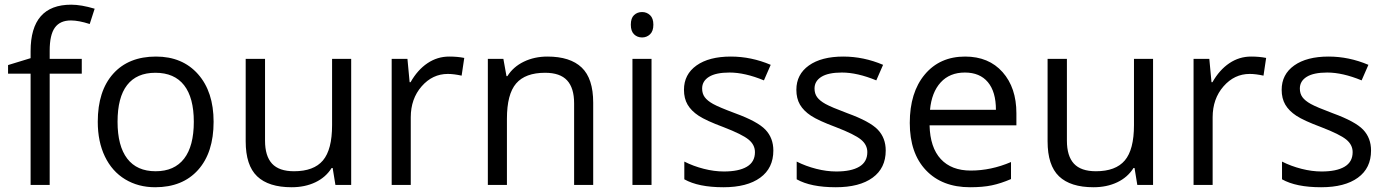

<svg xmlns="http://www.w3.org/2000/svg" viewBox="-20 -785 5886 815"><path d="M327.1 -472.2H190.9V0H109.9V-472.2H14.2V-508.8L109.9 -538.1V-567.9Q109.9 -765.1 282.2 -765.1Q324.7 -765.1 381.8 -748L360.8 -683.1Q314 -698.2 280.8 -698.2Q234.9 -698.2 212.9 -667.7Q190.9 -637.2 190.9 -569.8V-535.2H327.1Z M886.7 -268.1Q886.7 -137.2 820.8 -63.7Q754.9 9.8 638.7 9.8Q566.9 9.8 511.2 -23.9Q455.6 -57.6 425.3 -120.6Q395 -183.6 395 -268.1Q395 -398.9 460.4 -471.9Q525.9 -544.9 642.1 -544.9Q754.4 -544.9 820.6 -470.2Q886.7 -395.5 886.7 -268.1ZM479 -268.1Q479 -165.5 520 -111.8Q561 -58.1 640.6 -58.1Q720.2 -58.1 761.5 -111.6Q802.7 -165 802.7 -268.1Q802.7 -370.1 761.5 -423.1Q720.2 -476.1 639.6 -476.1Q560.1 -476.1 519.5 -423.8Q479 -371.6 479 -268.1Z M1105 -535.2V-188Q1105 -122.6 1134.8 -90.3Q1164.6 -58.1 1228 -58.1Q1312 -58.1 1350.8 -104Q1389.6 -149.9 1389.6 -253.9V-535.2H1470.7V0H1403.8L1392.1 -71.8H1387.7Q1362.8 -32.2 1318.6 -11.2Q1274.4 9.8 1217.8 9.8Q1120.1 9.8 1071.5 -36.6Q1022.9 -83 1022.9 -185.1V-535.2Z M1886.7 -544.9Q1922.4 -544.9 1950.7 -539.1L1939.5 -463.9Q1906.2 -471.2 1880.9 -471.2Q1815.9 -471.2 1769.8 -418.5Q1723.6 -365.7 1723.6 -287.1V0H1642.6V-535.2H1709.5L1718.8 -436H1722.7Q1752.4 -488.3 1794.4 -516.6Q1836.4 -544.9 1886.7 -544.9Z M2417 0V-346.2Q2417 -411.6 2387.2 -443.8Q2357.4 -476.1 2293.9 -476.1Q2210 -476.1 2170.9 -430.7Q2131.8 -385.3 2131.8 -280.8V0H2050.8V-535.2H2116.7L2129.9 -461.9H2133.8Q2158.7 -501.5 2203.6 -523.2Q2248.5 -544.9 2303.7 -544.9Q2400.4 -544.9 2449.2 -498.3Q2498 -451.7 2498 -349.1V0Z M2745.6 0H2664.6V-535.2H2745.6ZM2657.7 -680.2Q2657.7 -708 2671.4 -720.9Q2685.1 -733.9 2705.6 -733.9Q2725.1 -733.9 2739.3 -720.7Q2753.4 -707.5 2753.4 -680.2Q2753.4 -652.8 2739.3 -639.4Q2725.1 -626 2705.6 -626Q2685.1 -626 2671.4 -639.4Q2657.7 -652.8 2657.7 -680.2Z M3262.7 -146Q3262.7 -71.3 3207 -30.8Q3151.4 9.8 3050.8 9.8Q2944.3 9.8 2884.8 -23.9V-99.1Q2923.3 -79.6 2967.5 -68.4Q3011.7 -57.1 3052.7 -57.1Q3116.2 -57.1 3150.4 -77.4Q3184.6 -97.7 3184.6 -139.2Q3184.6 -170.4 3157.5 -192.6Q3130.4 -214.8 3051.8 -245.1Q2977.1 -272.9 2945.6 -293.7Q2914.1 -314.5 2898.7 -340.8Q2883.3 -367.2 2883.3 -403.8Q2883.3 -469.2 2936.5 -507.1Q2989.7 -544.9 3082.5 -544.9Q3168.9 -544.9 3251.5 -509.8L3222.7 -443.8Q3142.1 -477.1 3076.7 -477.1Q3019 -477.1 2989.7 -459Q2960.4 -440.9 2960.4 -409.2Q2960.4 -387.7 2971.4 -372.6Q2982.4 -357.4 3006.8 -343.8Q3031.2 -330.1 3100.6 -304.2Q3195.8 -269.5 3229.2 -234.4Q3262.7 -199.2 3262.7 -146Z M3739.7 -146Q3739.7 -71.3 3684.1 -30.8Q3628.4 9.8 3527.8 9.8Q3421.4 9.8 3361.8 -23.9V-99.1Q3400.4 -79.6 3444.6 -68.4Q3488.8 -57.1 3529.8 -57.1Q3593.3 -57.1 3627.4 -77.4Q3661.6 -97.7 3661.6 -139.2Q3661.6 -170.4 3634.5 -192.6Q3607.4 -214.8 3528.8 -245.1Q3454.1 -272.9 3422.6 -293.7Q3391.1 -314.5 3375.7 -340.8Q3360.4 -367.2 3360.4 -403.8Q3360.4 -469.2 3413.6 -507.1Q3466.8 -544.9 3559.6 -544.9Q3646 -544.9 3728.5 -509.8L3699.7 -443.8Q3619.1 -477.1 3553.7 -477.1Q3496.1 -477.1 3466.8 -459Q3437.5 -440.9 3437.5 -409.2Q3437.5 -387.7 3448.5 -372.6Q3459.5 -357.4 3483.9 -343.8Q3508.3 -330.1 3577.6 -304.2Q3672.9 -269.5 3706.3 -234.4Q3739.7 -199.2 3739.7 -146Z M4097.7 9.8Q3979 9.8 3910.4 -62.5Q3841.8 -134.8 3841.8 -263.2Q3841.8 -392.6 3905.5 -468.8Q3969.2 -544.9 4076.7 -544.9Q4177.2 -544.9 4235.8 -478.8Q4294.4 -412.6 4294.4 -304.2V-252.9H3925.8Q3928.2 -158.7 3973.4 -109.9Q4018.6 -61 4100.6 -61Q4187 -61 4271.5 -97.2V-24.9Q4228.5 -6.3 4190.2 1.7Q4151.9 9.8 4097.7 9.8ZM4075.7 -477.1Q4011.2 -477.1 3972.9 -435.1Q3934.6 -393.1 3927.7 -318.8H4207.5Q4207.5 -395.5 4173.3 -436.3Q4139.2 -477.1 4075.7 -477.1Z M4508.8 -535.2V-188Q4508.8 -122.6 4538.6 -90.3Q4568.4 -58.1 4631.8 -58.1Q4715.8 -58.1 4754.6 -104Q4793.5 -149.9 4793.5 -253.9V-535.2H4874.5V0H4807.6L4795.9 -71.8H4791.5Q4766.6 -32.2 4722.4 -11.2Q4678.2 9.8 4621.6 9.8Q4523.9 9.8 4475.3 -36.6Q4426.8 -83 4426.8 -185.1V-535.2Z M5290.5 -544.9Q5326.2 -544.9 5354.5 -539.1L5343.3 -463.9Q5310.1 -471.2 5284.7 -471.2Q5219.7 -471.2 5173.6 -418.5Q5127.4 -365.7 5127.4 -287.1V0H5046.4V-535.2H5113.3L5122.6 -436H5126.5Q5156.2 -488.3 5198.2 -516.6Q5240.2 -544.9 5290.5 -544.9Z M5799.8 -146Q5799.8 -71.3 5744.1 -30.8Q5688.5 9.8 5587.9 9.8Q5481.4 9.8 5421.9 -23.9V-99.1Q5460.4 -79.6 5504.6 -68.4Q5548.8 -57.1 5589.8 -57.1Q5653.3 -57.1 5687.5 -77.4Q5721.7 -97.7 5721.7 -139.2Q5721.7 -170.4 5694.6 -192.6Q5667.5 -214.8 5588.9 -245.1Q5514.2 -272.9 5482.7 -293.7Q5451.2 -314.5 5435.8 -340.8Q5420.4 -367.2 5420.4 -403.8Q5420.4 -469.2 5473.6 -507.1Q5526.9 -544.9 5619.6 -544.9Q5706.1 -544.9 5788.6 -509.8L5759.8 -443.8Q5679.2 -477.1 5613.8 -477.1Q5556.2 -477.1 5526.9 -459Q5497.6 -440.9 5497.6 -409.2Q5497.6 -387.7 5508.5 -372.6Q5519.5 -357.4 5543.9 -343.8Q5568.4 -330.1 5637.7 -304.2Q5732.9 -269.5 5766.4 -234.4Q5799.8 -199.2 5799.8 -146Z"/></svg>

Font: f0_51640 
Style: Regular
Weight: 400
Foundry: Ascender Corporation
Version: Version 1.10